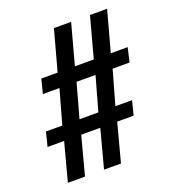

<svg xmlns="http://www.w3.org/2000/svg" viewBox="-143 -911 929 1023"><g transform="rotate(-20 321.5 -400.0)"><path d="M66.5 0 124 -216.5H30L50.5 -297H143L197 -490H103L123.5 -570.5H216L278.5 -800H376L314 -570.5H421L483 -800H580L517.5 -570.5H613L594.5 -490H498.5L444 -297H538.5L518 -216.5H425L367.5 0H271.5L329 -216.5H221L163.5 0ZM240.5 -297H347.5L401.5 -490H294Z"/></g></svg>

Font: Big Shoulders Text Thin SemiBold
Style: Regular
Weight: 600
Version: Version 2.002